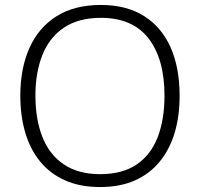

<svg xmlns="http://www.w3.org/2000/svg" viewBox="-20 -745 808 775"><path d="M705 -358Q705 -276 685 -209Q665 -142 624.5 -92.5Q584 -43 524 -16.5Q464 10 384 10Q303 10 242.5 -17Q182 -44 142 -93Q102 -142 82 -209.5Q62 -277 62 -359Q62 -468 98.5 -550.5Q135 -633 207.5 -679Q280 -725 387 -725Q490 -725 561 -680.5Q632 -636 668.5 -554Q705 -472 705 -358ZM123 -359Q123 -264 151 -192.5Q179 -121 237.5 -81.5Q296 -42 384 -42Q474 -42 531.5 -81Q589 -120 616.5 -191.5Q644 -263 644 -358Q644 -507 579.5 -590Q515 -673 387 -673Q298 -673 239 -634Q180 -595 151.5 -524Q123 -453 123 -359Z"/></svg>

Font: Noto Sans Khmer Light
Style: Regular
Weight: 300
Version: Version 2.003